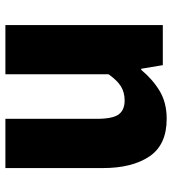

<svg xmlns="http://www.w3.org/2000/svg" viewBox="16 -624 623 694"><g transform="rotate(-90 327.0 -277.5)"><path d="M244 14Q150 14 108 -48.5Q66 -111 66 -217V-569H244V-239Q244 -181 260 -159.5Q276 -138 310 -138Q340 -138 361.5 -151.5Q383 -165 405 -196V-569H583V0H438L425 -78H421Q386 -36 344 -11Q302 14 244 14Z"/></g></svg>

Font: Source Han Sans TC Heavy
Style: Regular
Weight: 900
Designer: Ryoko NISHIZUKA Ë•øÂ°öÊ∂ºÂ≠ê (kana, bopomofo & ideographs); Paul D. Hunt (Latin, Greek & Cyrillic); Sandoll Communicatio
Foundry: Adobe
Version: Version 2.004;hotconv 1.0.118;makeotfexe 2.5.65603